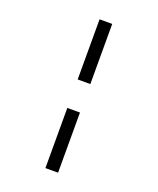

<svg xmlns="http://www.w3.org/2000/svg" viewBox="-168 -930 937 1140"><g transform="rotate(20 300.0 -360.0)"><path d="M260 -450V-830H340V-450ZM260 110V-270H340V110Z"/></g></svg>

Font: Pitagon Sans Mono Light
Style: Regular
Weight: 300
Monospace: yes
Designer: Travis Tran
Foundry: Pitagon
Version: Version 1.001; ttfautohint (v1.8.4.7-5d5b);gftools[0.9.26]